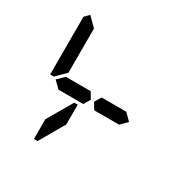

<svg xmlns="http://www.w3.org/2000/svg" viewBox="-183 -1130 1182 1192"><g transform="rotate(30 408.0 -534.0)"><path d="M130 -515 126 -510H99V-924L130 -955L192 -893V-887V-782V-576ZM144 -500 192 -547V-546H328H369L396 -500L369 -454H212H209H192V-453ZM624 -546 671 -499 624 -453V-454H606H604H475H454H447L420 -500L447 -546H454H475H488ZM341 -291 238 -113H212V-254L316 -433H341Z"/></g></svg>

Font: DSEG14 Classic
Style: Regular
Weight: 400
Designer: Keshikan(Twitter:@keshinomi_88pro)
Version: Version 0.46